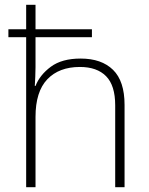

<svg xmlns="http://www.w3.org/2000/svg" viewBox="-20 -780 622 800"><path d="M128 -760V-658H363V-625H128V-500Q128 -478 127 -460.5Q126 -443 125 -422H128Q146 -468 192 -502Q238 -536 316 -536Q403 -536 451 -489Q499 -442 499 -343V0H460V-341Q460 -424 422 -462.5Q384 -501 313 -501Q226 -501 177 -449.5Q128 -398 128 -293V0H89V-625H15V-658H89V-760Z"/></svg>

Font: Noto Sans Gujarati ExtraLight
Style: Regular
Weight: 200
Designer: Jelle Bosma - Monotype Design Team, Universal Thirst
Foundry: Monotype Imaging Inc.
Version: Version 2.106; ttfautohint (v1.8.4.7-5d5b)